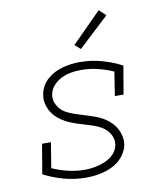

<svg xmlns="http://www.w3.org/2000/svg" viewBox="-86 -834 771 912"><g transform="rotate(-10 300.0 -378.5)"><path d="M257 8Q202 8 150.5 -6Q99 -20 53 -44L77 -187H120L100 -65Q136 -49 175.5 -39.5Q215 -30 256 -30Q273 -30 289 -32Q305 -34 321 -38Q337 -42 353 -48.5Q369 -55 383 -65.5Q397 -76 406.5 -90.5Q416 -105 419 -121Q422 -142 415 -160.5Q408 -179 395 -192.5Q382 -206 365 -215Q348 -224 330 -230Q312 -236 293 -241.5Q274 -247 255.5 -253Q237 -259 219.5 -267Q202 -275 186.5 -285Q171 -295 157.5 -309Q144 -323 135.5 -339.5Q127 -356 123 -375.5Q119 -395 123 -416Q126 -436 136.5 -455Q147 -474 163.5 -488.5Q180 -503 199 -512.5Q218 -522 238.5 -527.5Q259 -533 279 -535.5Q299 -538 319 -538Q374 -538 425 -524Q476 -510 522 -486L499 -350H457L475 -465Q439 -481 400 -490.5Q361 -500 320 -500Q296 -500 272.5 -496Q249 -492 226.5 -481.5Q204 -471 186.5 -452Q169 -433 165 -409Q161 -389 168 -370.5Q175 -352 187.5 -338Q200 -324 217 -315.5Q234 -307 252.5 -300.5Q271 -294 289.5 -288.5Q308 -283 326.5 -277Q345 -271 363 -263.5Q381 -256 396.5 -245.5Q412 -235 425.5 -221Q439 -207 447.5 -190.5Q456 -174 460 -154.5Q464 -135 461 -115Q457 -94 445.5 -75Q434 -56 417.5 -41.5Q401 -27 381 -17.5Q361 -8 340 -2.5Q319 3 298 5.5Q277 8 257 8ZM337 -598 310 -622 452 -765 484 -735Z"/></g></svg>

Font: Iosevka Curly Slab XLtEx
Style: Italic
Weight: 200
Width: 7
Italic angle: -9°
Monospace: yes
Designer: Belleve Invis
Foundry: Belleve Invis
Version: Version 11.1.0; ttfautohint (v1.8.3)